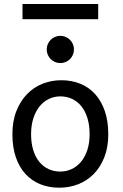

<svg xmlns="http://www.w3.org/2000/svg" viewBox="-20 -896 597 929"><path d="M130.4 -246.6Q130.4 -204.1 140.6 -170.4Q150.9 -136.7 169.7 -113.5Q188.5 -90.3 214.4 -78.1Q240.2 -65.9 272 -65.9Q301.3 -65.9 327.1 -78.1Q353 -90.3 372.3 -113.5Q391.6 -136.7 402.6 -170.4Q413.6 -204.1 413.6 -246.6Q413.6 -289.6 403.3 -323.5Q393.1 -357.4 374.3 -381.1Q355.5 -404.8 329.3 -417.2Q303.2 -429.7 272 -429.7Q242.2 -429.7 216.3 -417.2Q190.4 -404.8 171.4 -381.1Q152.3 -357.4 141.4 -323.5Q130.4 -289.6 130.4 -246.6ZM40 -246.6Q40 -309.6 59.1 -358.2Q78.1 -406.7 110.4 -440.2Q142.6 -473.6 185.5 -490.7Q228.5 -507.8 276.9 -507.8Q327.1 -507.8 368.9 -490.7Q410.6 -473.6 440.7 -440.2Q470.7 -406.7 487.3 -358.2Q503.9 -309.6 503.9 -246.6Q503.9 -183.6 484.9 -135.3Q465.8 -86.9 433.6 -54.2Q401.4 -21.5 358.4 -4.6Q315.4 12.2 267.1 12.2Q216.8 12.2 175 -4.6Q133.3 -21.5 103.3 -54.2Q73.2 -86.9 56.6 -135.3Q40 -183.6 40 -246.6ZM206.1 -656.7Q206.1 -670.4 211.2 -682.4Q216.3 -694.3 225.3 -703.4Q234.4 -712.4 246.3 -717.5Q258.3 -722.7 272 -722.7Q285.6 -722.7 297.6 -717.5Q309.6 -712.4 318.6 -703.4Q327.6 -694.3 332.8 -682.4Q337.9 -670.4 337.9 -656.7Q337.9 -643.1 332.8 -631.1Q327.6 -619.1 318.6 -610.1Q309.6 -601.1 297.6 -595.9Q285.6 -590.8 272 -590.8Q258.3 -590.8 246.3 -595.9Q234.4 -601.1 225.3 -610.1Q216.3 -619.1 211.2 -631.1Q206.1 -643.1 206.1 -656.7ZM88.9 -876.5H455.1V-803.2H88.9Z"/></svg>

Font: Andika Compact
Style: Regular
Weight: 400
Designer: Victor Gaultney, Annie Olsen, Julie Remington, Don Collingsworth, Eric Hays, Becca Hirsbrunner
Foundry: SIL International
Version: Version 5.000 ; LnSpcTght